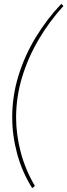

<svg xmlns="http://www.w3.org/2000/svg" viewBox="-20 -868 347 990"><path d="M307 -837Q234 -757 179 -663.5Q124 -570 93.5 -468.5Q63 -367 63 -262Q63 -174 87 -83Q111 8 160 91L146 102Q94 19 68.5 -75Q43 -169 43 -264Q43 -373 75 -477Q107 -581 164 -675Q221 -769 296 -848Z"/></svg>

Font: Bitter Thin
Style: Italic
Weight: 100
Italic angle: -9°
Designer: Sol Matas, and Bitter project Authors
Foundry: Sol Matas
Version: Version 2.002